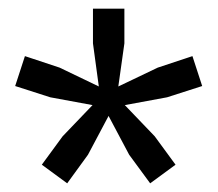

<svg xmlns="http://www.w3.org/2000/svg" viewBox="-20 -828 502 443"><path d="M268 -585.5 337 -513.5 385 -448 326.5 -405 278 -471 230.5 -560.5 183 -471 135 -405 76.5 -448 124.5 -513.5 193.5 -585.5 96 -603.5 15 -629.5 37.5 -698.5 117.5 -672 208 -628.5 194.5 -728V-808H267V-728L253 -628.5L344 -672L424 -698.5L446.5 -629.5L365.5 -603.5Z"/></svg>

Font: Encode Sans SmCnd Md
Style: Regular
Weight: 500
Width: 4
Designer: Multiple Designers
Foundry: Impallari Type
Version: Version 3.002; ttfautohint (v1.8.3) -l 8 -r 50 -G 200 -x 14 